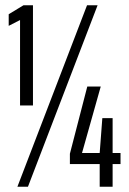

<svg xmlns="http://www.w3.org/2000/svg" viewBox="-20 -708 491 728"><path d="M56 -308V-632L13 -610V-654L69 -688H105V-308ZM46 0 310 -688H350L86 0ZM358 0V-86H245V-125L311 -380H362L291 -128H358L368 -260H407V-128H437V-86H407V0Z"/></svg>

Font: Saira UltraCondensed Medium
Style: Regular
Weight: 500
Width: 1
Designer: Hector Gatti with collaboration of the Omnibus-Type team
Foundry: Omnibus-Type
Version: Version 1.101